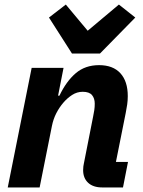

<svg xmlns="http://www.w3.org/2000/svg" viewBox="-20 -823 628 843"><path d="M154 0H14L119 -525H259L235 -403H241Q271 -466 312.5 -501.5Q354 -537 415 -537Q476 -537 508.5 -501.5Q541 -466 541 -401Q541 -382 538.5 -364.5Q536 -347 532 -327L489 -112H542L520 0H429Q389 0 367 -20.5Q345 -41 345 -76Q345 -85 346 -92.5Q347 -100 348 -104L389 -312Q392 -326 394 -339.5Q396 -353 396 -368Q396 -391 384 -405.5Q372 -420 343 -420Q318 -420 296.5 -406Q275 -392 258 -372Q240 -351 227 -325.5Q214 -300 208 -270ZM419 -588H296L195 -746L269 -803L365 -688L502 -803L574 -746Z"/></svg>

Font: IBM Plex Sans
Style: Bold Italic
Weight: 700
Italic angle: -11.31°
Designer: Mike Abbink, Paul van der Laan, Pieter van Rosmalen
Foundry: Bold Monday
Version: Version 3.201